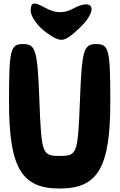

<svg xmlns="http://www.w3.org/2000/svg" viewBox="-20 -1137 691 1107"><path d="M32 -550C32 -171 103 -50 324 -50C545 -50 616 -171 616 -550C616 -854 608 -883 534 -883C462 -883 452 -848 441 -560C429 -248 425 -238 324 -238C223 -238 219 -248 207 -560C196 -848 186 -883 114 -883C40 -883 32 -854 32 -550ZM157 -1075C157 -1041 199 -983 249 -948C333 -889 349 -892 437 -974C547 -1077 524 -1153 403 -1088C348 -1058 299 -1060 241 -1092C174 -1129 157 -1125 157 -1075Z"/></svg>

Font: Hussar Skorodowane
Style: Bold
Weight: 700
Foundry: Cannot Into Space Fonts
Version: Version 0.892